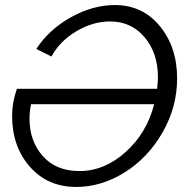

<svg xmlns="http://www.w3.org/2000/svg" viewBox="-20 -735 746 761"><path d="M28 -276Q28 -329 47 -383H603Q603 -388 604 -397Q605 -406 605.5 -413.5Q606 -421 606 -428Q606 -525 553 -587.5Q500 -650 416 -650Q348 -650 282.5 -611Q217 -572 184 -511L124 -541Q174 -618 261 -666.5Q348 -715 435 -715Q545 -715 613.5 -631.5Q682 -548 682 -424Q682 -311 624.5 -210.5Q567 -110 474.5 -52Q382 6 282 6Q169 6 98.5 -74Q28 -154 28 -276ZM591 -322H103Q97 -294 97 -264Q97 -176 149.5 -116.5Q202 -57 295 -57Q394 -57 478 -132.5Q562 -208 591 -322Z"/></svg>

Font: Raleway-v4020
Style: Italic
Weight: 400
Italic angle: -12°
Designer: Matt McInerney, Pablo Impallari, Rodrigo Fuenzalida
Foundry: Matt McInerney, Pablo Impallari, Rodrigo Fuenzalida
Version: Version 4.020;PS 004.020;hotconv 1.0.88;makeotf.lib2.5.64775